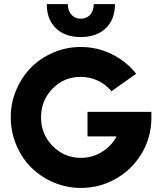

<svg xmlns="http://www.w3.org/2000/svg" viewBox="-20 -899 781 932"><path d="M32.2 -330.1Q32.2 -399.9 59.1 -462.9Q85.9 -525.9 131.1 -571.5Q176.3 -617.2 239.3 -644Q302.2 -670.9 372.1 -670.9Q452.1 -670.9 522.5 -636.2Q592.8 -601.6 641.1 -541L521 -456.1Q494.1 -488.8 455.3 -507.3Q416.5 -525.9 372.1 -525.9Q291 -525.9 235.1 -468.8Q179.2 -411.6 179.2 -329.1Q179.2 -248 235.4 -190.4Q291.5 -132.8 372.1 -132.8Q427.7 -132.8 474.1 -161.1Q520.5 -189.5 545.9 -236.8H404.8V-356H714.8V-316.9Q711.9 -226.1 665.3 -150.1Q618.7 -74.2 541 -30.5Q463.4 13.2 372.1 13.2Q302.2 13.2 239.3 -13.9Q176.3 -41 130.9 -86.7Q85.4 -132.3 58.8 -196Q32.2 -259.8 32.2 -330.1ZM207 -878.9H309.1Q309.1 -847.7 326.4 -827.9Q343.8 -808.1 372.1 -808.1Q400.9 -808.1 418 -827.9Q435.1 -847.7 435.1 -878.9H538.1Q538.1 -804.7 493.4 -762Q448.7 -719.2 372.1 -719.2Q295.4 -719.2 251.2 -762Q207 -804.7 207 -878.9Z"/></svg>

Font: Human Sans
Style: Bold
Weight: 700
Designer: Tim Radville
Foundry: Continuum
Version: Version 1.000;FEAKit 1.0